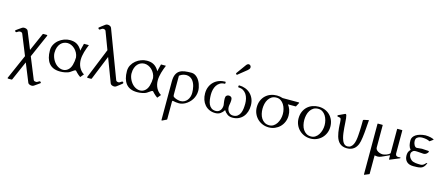

<svg xmlns="http://www.w3.org/2000/svg" viewBox="-64 -1608 6303 2725"><g transform="rotate(15 3088.0 -245.0)"><path d="M118.7 -367.2Q113.8 -378.4 102.8 -382.6Q91.8 -386.7 78.6 -386.7Q71.8 -386.7 64.7 -383.1Q57.6 -379.4 51 -375.2Q44.4 -371.1 38.6 -367.4Q32.7 -363.8 28.3 -363.8Q22.5 -363.8 16.4 -370.6Q10.3 -377.4 10.3 -383.3Q10.3 -384.3 11.7 -386Q13.2 -387.7 21.2 -393.8Q29.3 -399.9 46.4 -411.9Q63.5 -423.8 95.2 -445.8Q102.1 -450.7 110.1 -452.4Q118.2 -454.1 126.5 -454.1Q133.8 -454.1 142.3 -452.6Q150.9 -451.2 158.7 -447.8Q166.5 -444.3 172.9 -439Q179.2 -433.6 182.1 -426.3L285.6 -171.4L399.9 -431.6Q400.9 -432.6 402.8 -436Q404.8 -439.5 407.7 -439.5H458Q469.7 -439.5 469.7 -430.7L319.3 -87.9L447.8 228Q453.1 237.8 463.4 241.2Q473.6 244.6 486.3 244.6Q493.2 244.6 500.2 241.2Q507.3 237.8 513.9 233.4Q520.5 229 526.4 225.6Q532.2 222.2 536.6 222.2Q542.5 222.2 548.6 228.8Q554.7 235.4 554.7 241.7Q554.7 242.7 553.2 244.1Q551.8 245.6 543.7 251.7Q535.6 257.8 518.3 270Q501 282.2 469.7 303.7Q462.9 308.6 454.8 310.5Q446.8 312.5 438.5 312.5Q424.3 312.5 408.4 306.9Q392.6 301.3 384.8 289.1L273.4 15.1L150.9 294.9Q149.9 295.9 147.9 299.3Q146 302.7 143.1 302.7H92.8Q81.1 302.7 81.1 293.9L239.7 -67.9L118.7 -367.2Z M559.6 -238.8Q559.6 -286.6 581.1 -326.2Q602.5 -365.7 637 -394Q671.4 -422.4 713.6 -438Q755.9 -453.6 797.9 -453.6Q824.7 -453.6 849.4 -449Q874 -444.3 896.5 -432.4Q918.9 -420.4 939.2 -399.7Q959.5 -378.9 977.5 -346.7Q978.5 -356 981.7 -369.9Q984.9 -383.8 988.8 -398.7Q992.7 -413.6 996.3 -428Q1000 -442.4 1002.4 -453.6H1075.2Q1064 -426.8 1053.5 -397.9Q1043 -369.1 1034.7 -339.8Q1026.4 -310.5 1021.5 -280.8Q1016.6 -251 1016.6 -222.7Q1016.6 -194.3 1022.7 -166.7Q1028.8 -139.2 1041 -114.7Q1053.2 -90.3 1071.8 -69.6Q1090.3 -48.8 1114.7 -34.2L1072.8 16.1Q1056.6 5.4 1043 -6.6Q1029.3 -18.6 1017.1 -30.3Q1004.4 -42.5 998.5 -50.5Q992.7 -58.6 984.9 -58.6Q980.5 -58.6 976.1 -56.9Q971.7 -55.2 964.6 -50.5Q957.5 -45.9 946.5 -38.3Q935.5 -30.8 918.5 -19Q905.3 -9.8 887.2 -3.4Q869.1 2.9 849.9 6.8Q830.6 10.7 811.5 12.5Q792.5 14.2 776.9 14.2Q717.8 14.2 677 -3.4Q636.2 -21 610.4 -54.2Q559.6 -119.6 559.6 -238.8ZM631.3 -223.1Q631.3 -201.2 637.5 -177.7Q643.6 -154.3 654.8 -131.6Q666 -108.9 681.6 -88.6Q697.3 -68.4 717 -53.2Q736.8 -38.1 759.8 -29.1Q782.7 -20 808.1 -20Q825.7 -20 843.5 -25.9Q861.3 -31.7 877.4 -44.2Q893.6 -56.6 906.7 -76.7Q919.9 -96.7 928.2 -125.5Q943.8 -180.7 943.8 -237.3Q939.5 -273.9 923.1 -304.4Q906.7 -335 883.3 -357.2Q859.9 -379.4 831.8 -391.6Q803.7 -403.8 775.9 -403.8Q749.5 -403.8 723.6 -393.6Q697.8 -383.3 677.2 -361.3Q656.7 -339.4 644 -305.2Q631.3 -271 631.3 -223.1Z M1578.1 -73.7Q1583 -61 1594 -56.9Q1605 -52.7 1618.2 -52.7Q1625 -52.7 1632.1 -56.6Q1639.2 -60.5 1645.8 -64.9Q1652.3 -69.3 1658.2 -73.2Q1664.1 -77.1 1668.5 -77.1Q1678.2 -77.1 1681.9 -71.8Q1685.5 -66.4 1685.5 -59.6Q1685.5 -57.1 1684.3 -54.7Q1683.1 -52.2 1675 -45.4Q1667 -38.6 1649.9 -25.4Q1632.8 -12.2 1601.6 11.2Q1594.7 16.6 1586.7 18.6Q1578.6 20.5 1570.3 20.5Q1563.5 20.5 1554.9 18.8Q1546.4 17.1 1538.6 13.7Q1530.8 10.3 1524.4 4.6Q1518.1 -1 1515.1 -8.3L1381.8 -361.8L1238.3 -8.3Q1237.3 -7.3 1235.4 -3.7Q1233.4 0 1230.5 0H1180.2Q1168.5 0 1168.5 -9.8L1347.7 -452.1L1251 -709Q1246.1 -721.7 1235.1 -725.8Q1224.1 -730 1210.9 -730Q1204.1 -730 1197 -726.1Q1189.9 -722.2 1183.3 -717.8Q1176.8 -713.4 1170.9 -709.5Q1165 -705.6 1160.6 -705.6Q1154.8 -705.6 1148.7 -712.6Q1142.6 -719.7 1142.6 -726.6Q1142.6 -727.5 1144 -729.2Q1145.5 -731 1153.6 -737.5Q1161.6 -744.1 1178.7 -757.3Q1195.8 -770.5 1227.5 -793.9Q1234.4 -799.3 1242.4 -801.3Q1250.5 -803.2 1258.8 -803.2Q1266.1 -803.2 1274.7 -801.5Q1283.2 -799.8 1291 -796.1Q1298.8 -792.5 1305.2 -786.6Q1311.5 -780.8 1314.5 -772.9Z M1691.4 -238.8Q1691.4 -286.6 1712.9 -326.2Q1734.4 -365.7 1768.8 -394Q1803.2 -422.4 1845.5 -438Q1887.7 -453.6 1929.7 -453.6Q1956.5 -453.6 1981.2 -449Q2005.9 -444.3 2028.3 -432.4Q2050.8 -420.4 2071 -399.7Q2091.3 -378.9 2109.4 -346.7Q2110.4 -356 2113.5 -369.9Q2116.7 -383.8 2120.6 -398.7Q2124.5 -413.6 2128.2 -428Q2131.8 -442.4 2134.3 -453.6H2207Q2195.8 -426.8 2185.3 -397.9Q2174.8 -369.1 2166.5 -339.8Q2158.2 -310.5 2153.3 -280.8Q2148.4 -251 2148.4 -222.7Q2148.4 -194.3 2154.5 -166.7Q2160.6 -139.2 2172.9 -114.7Q2185.1 -90.3 2203.6 -69.6Q2222.2 -48.8 2246.6 -34.2L2204.6 16.1Q2188.5 5.4 2174.8 -6.6Q2161.1 -18.6 2148.9 -30.3Q2136.2 -42.5 2130.4 -50.5Q2124.5 -58.6 2116.7 -58.6Q2112.3 -58.6 2107.9 -56.9Q2103.5 -55.2 2096.4 -50.5Q2089.4 -45.9 2078.4 -38.3Q2067.4 -30.8 2050.3 -19Q2037.1 -9.8 2019 -3.4Q2001 2.9 1981.7 6.8Q1962.4 10.7 1943.4 12.5Q1924.3 14.2 1908.7 14.2Q1849.6 14.2 1808.8 -3.4Q1768.1 -21 1742.2 -54.2Q1691.4 -119.6 1691.4 -238.8ZM1763.2 -223.1Q1763.2 -201.2 1769.3 -177.7Q1775.4 -154.3 1786.6 -131.6Q1797.9 -108.9 1813.5 -88.6Q1829.1 -68.4 1848.9 -53.2Q1868.7 -38.1 1891.6 -29.1Q1914.6 -20 1939.9 -20Q1957.5 -20 1975.3 -25.9Q1993.2 -31.7 2009.3 -44.2Q2025.4 -56.6 2038.6 -76.7Q2051.8 -96.7 2060.1 -125.5Q2075.7 -180.7 2075.7 -237.3Q2071.3 -273.9 2054.9 -304.4Q2038.6 -335 2015.1 -357.2Q1991.7 -379.4 1963.6 -391.6Q1935.5 -403.8 1907.7 -403.8Q1881.3 -403.8 1855.5 -393.6Q1829.6 -383.3 1809.1 -361.3Q1788.6 -339.4 1775.9 -305.2Q1763.2 -271 1763.2 -223.1Z M2345.2 -259.3Q2345.2 -324.2 2362.5 -362.5Q2379.9 -400.9 2411.1 -420.7Q2442.4 -440.4 2486.3 -446.3Q2530.3 -452.1 2583 -452.1Q2608.4 -452.1 2629.9 -441.7Q2651.4 -431.2 2669.2 -413.8Q2687 -396.5 2700.7 -373.5Q2714.4 -350.6 2723.4 -325.7Q2732.4 -300.8 2737.3 -275.4Q2742.2 -250 2742.2 -228Q2742.2 -192.9 2732.9 -161.1Q2723.6 -129.4 2706.5 -101.8Q2689.5 -74.2 2665.5 -51.3Q2641.6 -28.3 2611.8 -11.7Q2591.3 -0.5 2567.9 6.3Q2544.4 13.2 2520 13.2Q2498 13.2 2477.3 10.3Q2456.5 7.3 2431.6 2Q2423.3 2 2422.6 7.6Q2421.9 13.2 2421.4 20V275.4Q2421.4 278.3 2418.9 280Q2416.5 281.7 2413.6 283.2L2353 312.5Q2345.2 312.5 2345.2 304.7ZM2525.9 -401.4Q2499.5 -401.4 2475.3 -394Q2451.2 -386.7 2428.7 -370.1Q2427.7 -369.6 2426.5 -368.4Q2425.3 -367.2 2424.3 -366.2L2421.4 -363.3V-88.9Q2421.4 -87.4 2421.9 -80.8Q2422.4 -74.2 2423.3 -68.8Q2424.3 -62 2431.4 -55.9Q2438.5 -49.8 2448.7 -44.7Q2459 -39.6 2471.4 -35.4Q2483.9 -31.2 2495.6 -28.6Q2507.3 -25.9 2517.3 -24.4Q2527.3 -22.9 2533.2 -22.9Q2565.4 -22.9 2590.3 -35.9Q2615.2 -48.8 2632.3 -70.6Q2649.4 -92.3 2658.2 -120.1Q2667 -147.9 2667 -177.7Q2667 -200.7 2664.3 -225.8Q2661.6 -251 2655.3 -275.4Q2648.9 -299.8 2638.2 -322Q2627.4 -344.2 2611.8 -361.6Q2596.2 -378.9 2575 -389.4Q2553.7 -399.9 2525.9 -401.4Z M3197.3 -605Q3195.3 -606.9 3195.3 -607.9Q3195.3 -608.9 3197.3 -610.8L3301.3 -754.9Q3310.5 -767.6 3319.8 -773.2Q3329.1 -778.8 3337.9 -778.8Q3353 -778.8 3363 -767.8Q3373 -756.8 3373 -742.7Q3373 -727.5 3364.5 -716.3Q3356 -705.1 3346.2 -696.8L3214.8 -590.8Q3212.4 -589.4 3211.4 -589.4Q3209.5 -589.4 3209.2 -589.6Q3209 -589.8 3208 -590.8ZM3132.8 -224.6Q3132.8 -251 3146.5 -263.9Q3160.2 -276.9 3181.2 -276.9Q3202.1 -276.9 3215.8 -263.9Q3229.5 -251 3229.5 -224.6Q3229.5 -208.5 3227.8 -194.1Q3226.1 -179.7 3223.9 -167.2Q3221.7 -154.8 3220 -143.8Q3218.3 -132.8 3218.3 -123.5Q3218.3 -100.6 3224.9 -81.1Q3231.4 -61.5 3243.2 -47.4Q3254.9 -33.2 3271.2 -25.1Q3287.6 -17.1 3307.6 -17.1Q3347.7 -17.1 3372.6 -35.4Q3397.5 -53.7 3410.9 -83.5Q3424.3 -113.3 3429 -150.4Q3433.6 -187.5 3433.6 -225.6Q3433.6 -261.2 3425.3 -296.6Q3417 -332 3398.7 -360.1Q3380.4 -388.2 3351.6 -405.8Q3322.8 -423.3 3281.7 -423.3Q3277.8 -424.8 3276.4 -428.7Q3274.9 -432.6 3274.9 -437.5Q3274.9 -443.8 3277.1 -449Q3279.3 -454.1 3281.7 -454.1Q3330.6 -454.1 3373.3 -438.2Q3416 -422.4 3448 -392.3Q3480 -362.3 3498.8 -318.8Q3517.6 -275.4 3517.6 -219.7Q3517.6 -170.4 3503.4 -127.7Q3489.3 -85 3462.2 -53.5Q3435.1 -22 3396.2 -4.2Q3357.4 13.7 3307.6 13.7Q3263.2 13.7 3232.7 -7.8Q3202.1 -29.3 3181.2 -63Q3160.6 -28.3 3130.1 -7.3Q3099.6 13.7 3056.2 13.7Q3006.3 13.7 2967.3 -4.2Q2928.2 -22 2900.9 -53.5Q2873.5 -85 2859.1 -127.7Q2844.7 -170.4 2844.7 -219.7Q2844.7 -275.4 2863.5 -318.8Q2882.3 -362.3 2914.3 -392.3Q2946.3 -422.4 2989 -438.2Q3031.7 -454.1 3080.6 -454.1Q3083 -454.1 3085.2 -449Q3087.4 -443.8 3087.4 -437.5Q3087.4 -432.6 3085.9 -428.7Q3084.5 -424.8 3080.6 -423.3Q3039.6 -423.3 3010.7 -405.8Q2981.9 -388.2 2963.6 -360.1Q2945.3 -332 2937 -296.6Q2928.7 -261.2 2928.7 -225.6Q2928.7 -187.5 2933.6 -150.4Q2938.5 -113.3 2952.1 -83.5Q2965.8 -53.7 2990.7 -35.4Q3015.6 -17.1 3056.2 -17.1Q3075.7 -17.1 3091.8 -25.1Q3107.9 -33.2 3119.4 -47.4Q3130.9 -61.5 3137 -81.3Q3143.1 -101.1 3143.1 -124Q3140.6 -143.1 3136.7 -167.7Q3132.8 -192.4 3132.8 -224.6Z M3840.3 13.7Q3790.5 13.7 3747.6 -4.4Q3704.6 -22.5 3672.9 -54Q3641.1 -85.4 3622.8 -128.2Q3604.5 -170.9 3604.5 -220.2Q3604.5 -275.9 3623.3 -319.3Q3642.1 -362.8 3674.1 -392.8Q3706.1 -422.9 3748.8 -438.5Q3791.5 -454.1 3840.3 -454.1Q3863.3 -454.1 3884.5 -450.2Q3905.8 -446.3 3925.8 -439.5H4161.6Q4167 -439.5 4168.2 -437.7Q4169.4 -436 4169.4 -431.6L4142.1 -380.9Q4140.1 -377 4139.4 -375Q4138.7 -373 4134.3 -373H4021Q4044.4 -343.8 4057.9 -304.9Q4071.3 -266.1 4071.3 -220.2Q4071.3 -170.4 4053.2 -127.4Q4035.2 -84.5 4003.9 -53.2Q3972.7 -22 3930.7 -4.2Q3888.7 13.7 3840.3 13.7ZM3987.3 -220.2Q3987.3 -256.8 3977.8 -293.2Q3968.3 -329.6 3949.7 -358.6Q3931.2 -387.7 3903.8 -405.5Q3876.5 -423.3 3840.3 -423.3Q3799.3 -423.3 3770.5 -405Q3741.7 -386.7 3723.4 -357.4Q3705.1 -328.1 3696.8 -292Q3688.5 -255.9 3688.5 -220.2Q3688.5 -182.1 3697 -145.8Q3705.6 -109.4 3724.1 -80.8Q3742.7 -52.2 3771.2 -34.7Q3799.8 -17.1 3840.3 -17.1Q3875.5 -17.1 3903.1 -35.4Q3930.7 -53.7 3949.2 -83Q3967.8 -112.3 3977.5 -148.4Q3987.3 -184.6 3987.3 -220.2Z M4454.1 13.7Q4404.3 13.7 4361.3 -4.4Q4318.4 -22.5 4286.6 -54Q4254.9 -85.4 4236.6 -128.2Q4218.3 -170.9 4218.3 -220.2Q4218.3 -275.9 4237.1 -319.3Q4255.9 -362.8 4287.8 -392.8Q4319.8 -422.9 4362.5 -438.5Q4405.3 -454.1 4454.1 -454.1Q4502.4 -454.1 4544.4 -437.5Q4586.4 -420.9 4617.7 -390.4Q4648.9 -359.9 4667 -316.7Q4685.1 -273.4 4685.1 -220.2Q4685.1 -170.4 4667 -127.4Q4648.9 -84.5 4617.7 -53.2Q4586.4 -22 4544.4 -4.2Q4502.4 13.7 4454.1 13.7ZM4601.1 -220.2Q4601.1 -256.8 4591.6 -293.2Q4582 -329.6 4563.5 -358.6Q4544.9 -387.7 4517.6 -405.5Q4490.2 -423.3 4454.1 -423.3Q4413.1 -423.3 4384.3 -405Q4355.5 -386.7 4337.2 -357.4Q4318.8 -328.1 4310.5 -292Q4302.2 -255.9 4302.2 -220.2Q4302.2 -182.1 4310.8 -145.8Q4319.3 -109.4 4337.9 -80.8Q4356.4 -52.2 4385 -34.7Q4413.6 -17.1 4454.1 -17.1Q4489.3 -17.1 4516.8 -35.4Q4544.4 -53.7 4563 -83Q4581.5 -112.3 4591.3 -148.4Q4601.1 -184.6 4601.1 -220.2Z M4990.2 13.2Q4953.6 13.2 4926.8 3.2Q4899.9 -6.8 4880.9 -24.4Q4861.8 -42 4849.1 -65.7Q4836.4 -89.4 4828.4 -116.5Q4820.3 -143.6 4815.7 -173.3Q4811 -203.1 4808.1 -232.4Q4805.7 -253.9 4804.9 -276.9Q4804.2 -299.8 4803 -319.8Q4801.8 -339.8 4799.6 -354.5Q4797.4 -369.1 4793 -374.5Q4787.1 -380.9 4778.3 -382.8Q4769.5 -384.8 4761.2 -386Q4752.9 -387.2 4747.1 -389.2Q4741.2 -391.1 4741.2 -397.5Q4741.2 -401.9 4743.7 -404.8Q4746.1 -407.7 4750 -409.7L4841.8 -452.6Q4842.8 -453.1 4844.7 -453.1Q4846.7 -453.1 4848.6 -453.1Q4856.9 -453.1 4861.8 -437Q4866.7 -420.9 4869.6 -394Q4872.6 -367.2 4874.5 -332.3Q4876.5 -297.4 4879.4 -259.8Q4882.3 -222.2 4887.2 -184.1Q4892.1 -146 4900.9 -113.3Q4912.6 -68.4 4934.3 -41.7Q4956.1 -15.1 4989.7 -15.1Q5019 -15.1 5039.1 -30.5Q5059.1 -45.9 5071.8 -72Q5084.5 -98.1 5091.1 -133.1Q5097.7 -168 5100.1 -207Q5102.5 -241.2 5104 -270Q5105.5 -298.8 5106.2 -325Q5106.9 -351.1 5107.2 -375.7Q5107.4 -400.4 5107.4 -426.3Q5107.4 -436.5 5117.7 -439Q5143.1 -444.3 5156.5 -447.3Q5169.9 -450.2 5176.8 -451.7Q5184.1 -453.6 5185.5 -453.6Q5189.9 -453.6 5189.9 -447.8Q5187.5 -423.3 5185.3 -392.3Q5183.1 -361.3 5180.7 -327.6Q5178.2 -293.9 5174.8 -259.5Q5171.4 -225.1 5167 -193.6Q5162.6 -162.1 5157 -135.5Q5151.4 -108.9 5144 -91.3Q5135.3 -70.3 5122.6 -51.5Q5109.9 -32.7 5091.3 -18.3Q5072.8 -3.9 5047.9 4.6Q5022.9 13.2 4990.2 13.2Z M5685.1 -96.2Q5687.5 -74.7 5697.3 -65.4Q5707 -56.2 5729 -56.2L5757.3 -58.1Q5759.3 -58.1 5759.8 -55.4Q5760.3 -52.7 5760.3 -49.8Q5760.3 -48.8 5759 -47.4Q5757.8 -45.9 5752.9 -43.5L5623 10.3Q5622.1 10.7 5618.2 12Q5614.3 13.2 5613.8 13.2Q5610.4 13.2 5609.6 9Q5608.9 4.9 5608.9 1V-45.9Q5607.4 -47.9 5604 -47.9Q5603 -47.9 5602.1 -47.9Q5601.1 -47.9 5601.1 -46.9Q5561 -28.8 5535.9 -17.3Q5510.7 -5.9 5494.4 1Q5478 7.8 5466.6 10.5Q5455.1 13.2 5442.9 13.2Q5420.9 13.2 5397 7.8V275.4Q5397 279.8 5396.5 281.7Q5396 283.7 5392.6 285.2L5326.7 312.5Q5322.3 312.5 5321.5 310.8Q5320.8 309.1 5320.8 302.2V-429.2Q5320.8 -436 5321.5 -437.7Q5322.3 -439.5 5326.7 -439.5H5391.1Q5395.5 -439.5 5396.2 -437.7Q5397 -436 5397 -429.2V-106.9Q5397 -90.3 5407.2 -76.9Q5417.5 -63.5 5433.3 -54.2Q5449.2 -44.9 5467.8 -40Q5486.3 -35.2 5502.9 -35.2Q5504.9 -35.2 5513.9 -36.4Q5522.9 -37.6 5534.4 -40.5Q5545.9 -43.5 5558.3 -47.9Q5570.8 -52.2 5580.1 -58.1Q5585.9 -62 5593.8 -66.4Q5601.6 -70.8 5608.9 -80.1V-429.2Q5608.9 -436 5609.6 -437.7Q5610.4 -439.5 5614.7 -439.5H5679.2Q5683.6 -439.5 5684.3 -437.7Q5685.1 -436 5685.1 -429.2Z M6021.5 -453.6Q6041.5 -453.6 6061 -451.2Q6080.6 -448.7 6099.1 -444.8Q6114.3 -441.4 6126.2 -436.8Q6138.2 -432.1 6150.4 -424.8L6097.7 -386.2Q6086.4 -392.6 6073 -397.2Q6059.6 -401.9 6044.9 -404.8Q6030.3 -407.7 6015.6 -408.9Q6001 -410.2 5987.8 -410.2Q5966.3 -410.2 5946.8 -405Q5927.2 -399.9 5909.7 -385.3Q5900.4 -377.4 5896.5 -365.2Q5892.6 -353 5892.6 -338.9Q5892.6 -323.2 5896.7 -307.4Q5900.9 -291.5 5908 -278.8Q5915 -266.1 5924.6 -257.8Q5934.1 -249.5 5945.3 -249.5Q5965.3 -249.5 5984.1 -252.9Q6002.9 -256.3 6023.4 -256.3Q6041 -256.3 6058.3 -254.2Q6075.7 -252 6094.2 -252Q6099.6 -252 6105.5 -251.7Q6111.3 -251.5 6116 -250.7Q6120.6 -250 6123.8 -248.5Q6127 -247.1 6127 -245.1Q6127 -235.8 6120.8 -226.6Q6114.7 -217.3 6105.5 -210Q6096.2 -202.6 6085.9 -198.2Q6075.7 -193.8 6066.9 -193.8Q6058.1 -193.8 6049.3 -194.3Q6040.5 -194.8 6031.7 -195.8Q6017.1 -196.8 6005.9 -197.5Q5994.6 -198.2 5984.6 -199Q5974.6 -199.7 5964.8 -200.2Q5955.1 -200.7 5943.4 -200.7Q5932.1 -200.7 5921.9 -197.8Q5911.6 -194.8 5901.9 -185.5Q5892.6 -177.2 5886.7 -167.5Q5880.9 -157.7 5880.9 -141.1Q5880.9 -119.1 5891.8 -98.1Q5902.8 -77.1 5923.3 -60.1Q5935.1 -50.3 5951.9 -44.9Q5968.8 -39.6 5987.3 -36.9Q6005.9 -34.2 6024.9 -33.7Q6043.9 -33.2 6060.1 -33.2Q6081.5 -33.2 6098.4 -43.7Q6115.2 -54.2 6132.8 -74.7Q6135.3 -77.1 6140.6 -78.4Q6146 -79.6 6148.4 -82Q6147.9 -76.2 6143.1 -64Q6138.2 -51.8 6129.2 -38.1Q6120.1 -24.4 6106.4 -12.5Q6092.8 -0.5 6074.7 4.4Q6048.8 11.7 6021.2 12.9Q5993.7 14.2 5966.3 14.2Q5901.4 14.2 5867.7 -19Q5834 -52.2 5834 -110.8Q5834 -131.8 5840.3 -153.6Q5846.7 -175.3 5870.1 -199.2Q5846.7 -228.5 5839.6 -260.3Q5832.5 -292 5832.5 -330.1Q5832.5 -356 5845.7 -377.2Q5858.9 -398.4 5883.3 -414.6Q5907.7 -430.7 5942.6 -440.7Q5977.5 -450.7 6021.5 -453.6Z"/></g></svg>

Font: Kurinto Book Core
Style: Regular
Weight: 400
Designer: Kurinto was developed by Clint Goss from a range of fonts that are compatible with the SIL Open Font License Version 1.1
Foundry: Clinton F. Goss
Version: Version 2.196; July 25, 2020